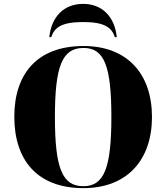

<svg xmlns="http://www.w3.org/2000/svg" viewBox="-20 -963 860 993"><path d="M235 -771H245C261 -819 295 -849 410 -849C524 -849 558 -819 574 -771H584C573 -878 507 -943 410 -943C312 -943 246 -878 235 -771ZM411 10C639 10 766 -137 766 -358C766 -580 639 -725 412 -725C171 -725 54 -580 54 -359C54 -137 171 10 411 10ZM411 0C302 0 264 -93 264 -358C264 -622 302 -715 412 -715C519 -715 556 -622 556 -358C556 -93 518 0 411 0Z"/></svg>

Font: Noto Serif Display Black
Style: Regular
Weight: 900
Designer: Monotype Design Team
Foundry: Monotype Imaging Inc.
Version: Version 2.009